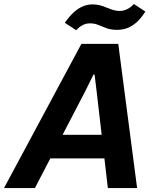

<svg xmlns="http://www.w3.org/2000/svg" viewBox="-59 -951 785 971"><path d="M-38.7 0 352.6 -729H539.1L634.4 0H486.4L429.9 -487.3L419.4 -573.6H413.6L371.6 -488.7L117.6 0ZM182.4 -150 240.7 -269.4H470.4L482.1 -150ZM533.6 -800.1Q501.4 -800.1 479 -808.6Q456.6 -817 437.9 -824.9Q419.1 -832.9 396.4 -832.9Q375.3 -832.9 358.3 -823.6Q341.3 -814.4 326.4 -798.1L268.7 -835.9Q294.7 -872.4 318.1 -892.4Q341.6 -912.3 364 -920.5Q386.4 -928.7 408.3 -928.7Q435.7 -928.7 458.5 -920.6Q481.3 -912.6 502.9 -904.1Q524.6 -895.7 546.9 -895.7Q564.6 -895.7 583 -904.1Q601.4 -912.6 618.1 -930.7L676.1 -892.7Q653.3 -856.4 629.4 -836.1Q605.6 -815.9 581.9 -808Q558.3 -800.1 533.6 -800.1Z"/></svg>

Font: Mona Sans
Style: Italic
Weight: 200
Italic angle: -11.6951°
Designer: Deni Anggara
Foundry: GitHub
Version: Version 2.000